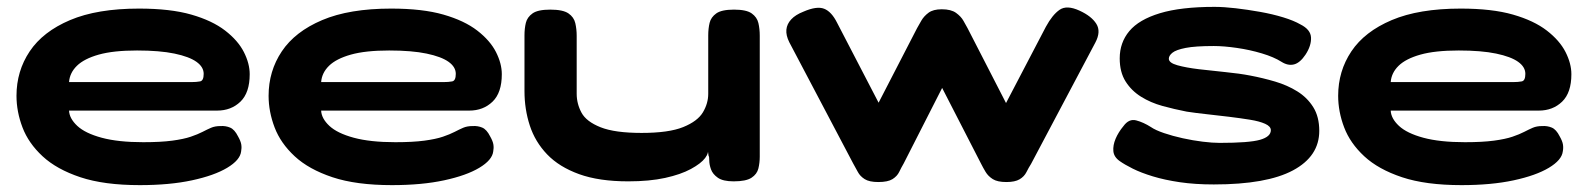

<svg xmlns="http://www.w3.org/2000/svg" viewBox="-20 -520 4622 559"><path d="M387 19Q283 19 214 -4Q145 -27 104 -65Q63 -103 45.5 -149Q28 -195 28 -241Q28 -313 66.5 -370.5Q105 -428 184 -461.5Q263 -495 385 -495Q476 -495 537 -477.5Q598 -460 635.5 -431Q673 -402 690 -368.5Q707 -335 707 -304Q707 -250 680 -224Q653 -198 612 -198H181Q182 -175 205 -153.5Q228 -132 276 -119Q324 -106 397 -106Q448 -106 481.5 -110.5Q515 -115 535.5 -122Q556 -129 569.5 -136Q583 -143 594.5 -148Q606 -153 622 -153Q637 -154 650 -148.5Q663 -143 673 -123Q681 -109 682.5 -99Q684 -89 682 -79Q679 -54 641.5 -31.5Q604 -9 539 5Q474 19 387 19ZM181 -281H537Q552 -281 562.5 -283Q573 -285 573 -305Q573 -325 552 -340Q531 -355 488 -364Q445 -373 379 -373Q310 -373 267.5 -361Q225 -349 204 -328.5Q183 -308 181 -281Z M1121 19Q1017 19 948 -4Q879 -27 838 -65Q797 -103 779.5 -149Q762 -195 762 -241Q762 -313 800.5 -370.5Q839 -428 918 -461.5Q997 -495 1119 -495Q1210 -495 1271 -477.5Q1332 -460 1369.5 -431Q1407 -402 1424 -368.5Q1441 -335 1441 -304Q1441 -250 1414 -224Q1387 -198 1346 -198H915Q916 -175 939 -153.5Q962 -132 1010 -119Q1058 -106 1131 -106Q1182 -106 1215.5 -110.5Q1249 -115 1269.5 -122Q1290 -129 1303.5 -136Q1317 -143 1328.5 -148Q1340 -153 1356 -153Q1371 -154 1384 -148.5Q1397 -143 1407 -123Q1415 -109 1416.5 -99Q1418 -89 1416 -79Q1413 -54 1375.5 -31.5Q1338 -9 1273 5Q1208 19 1121 19ZM915 -281H1271Q1286 -281 1296.5 -283Q1307 -285 1307 -305Q1307 -325 1286 -340Q1265 -355 1222 -364Q1179 -373 1113 -373Q1044 -373 1001.5 -361Q959 -349 938 -328.5Q917 -308 915 -281Z M1809 8Q1724 8 1666 -13Q1608 -34 1573 -70.5Q1538 -107 1522.5 -154.5Q1507 -202 1507 -255V-417Q1507 -437 1511 -453.5Q1515 -470 1530.5 -481Q1546 -492 1582 -492Q1619 -492 1635 -481Q1651 -470 1655 -452.5Q1659 -435 1659 -416V-247Q1659 -218 1673 -192Q1687 -166 1728.5 -149.5Q1770 -133 1848 -133Q1927 -133 1969 -150Q2011 -167 2026.5 -193Q2042 -219 2042 -247V-417Q2042 -437 2046 -453.5Q2050 -470 2065.5 -481Q2081 -492 2117 -492Q2153 -492 2168.5 -481Q2184 -470 2188 -453Q2192 -436 2192 -416V-64Q2192 -46 2188 -29.5Q2184 -13 2168 -2.5Q2152 8 2116 8Q2085 8 2070 -2.5Q2055 -13 2050 -27Q2045 -41 2045 -53Q2045 -65 2043 -66L2040 -88Q2045 -76 2033 -60Q2021 -44 1991.5 -28Q1962 -12 1916.5 -2Q1871 8 1809 8Z M2537 10Q2511 10 2497.5 1.5Q2484 -7 2477.5 -19.5Q2471 -32 2464 -44L2278 -397Q2268 -417 2269.5 -433.5Q2271 -450 2283.5 -463.5Q2296 -477 2319 -486Q2358 -503 2379.5 -494.5Q2401 -486 2417 -454L2538 -221L2650 -438Q2655 -447 2662.5 -460Q2670 -473 2683.5 -483Q2697 -493 2722 -493Q2749 -493 2763.5 -482.5Q2778 -472 2785 -459.5Q2792 -447 2797 -438L2909 -220L3025 -442Q3044 -477 3065 -491.5Q3086 -506 3123 -489Q3158 -473 3172 -450.5Q3186 -428 3169 -396L2982 -43Q2975 -32 2968.5 -19Q2962 -6 2948.5 2Q2935 10 2910 10Q2884 10 2870.5 1.5Q2857 -7 2849.5 -19.5Q2842 -32 2836 -44L2723 -264L2611 -44Q2604 -32 2598 -19.5Q2592 -7 2578.5 1.5Q2565 10 2537 10Z M3514 17Q3459 17 3415 10.5Q3371 4 3336.5 -6.5Q3302 -17 3278 -29Q3254 -41 3240 -51Q3223 -63 3221.5 -80Q3220 -97 3228 -116Q3236 -135 3251 -153Q3267 -175 3288 -169.5Q3309 -164 3331 -150Q3344 -141 3369 -132.5Q3394 -124 3423.5 -117.5Q3453 -111 3481.5 -107.5Q3510 -104 3531 -104Q3617 -104 3648.5 -113Q3680 -122 3680 -141Q3680 -152 3663.5 -159.5Q3647 -167 3619 -171.5Q3591 -176 3558.5 -180Q3526 -184 3493.5 -187.5Q3461 -191 3435 -195Q3399 -202 3364.5 -211.5Q3330 -221 3302 -238.5Q3274 -256 3257 -283Q3240 -310 3240 -350Q3240 -396 3268 -429.5Q3296 -463 3357 -481.5Q3418 -500 3516 -500Q3543 -500 3577.5 -496Q3612 -492 3648.5 -485.5Q3685 -479 3716 -469.5Q3747 -460 3766 -449Q3796 -434 3797 -410.5Q3798 -387 3781 -361Q3765 -337 3747.5 -332.5Q3730 -328 3711 -340Q3689 -354 3654 -364.5Q3619 -375 3581 -380.5Q3543 -386 3514 -386Q3460 -386 3432 -380.5Q3404 -375 3393.5 -366.5Q3383 -358 3383 -349Q3383 -337 3408 -330Q3433 -323 3470.5 -318.5Q3508 -314 3548.5 -310Q3589 -306 3620 -300Q3657 -293 3692.5 -282.5Q3728 -272 3757 -254Q3786 -236 3803.5 -208Q3821 -180 3821 -139Q3821 -65 3744.5 -24Q3668 17 3514 17Z M4235 19Q4131 19 4062 -4Q3993 -27 3952 -65Q3911 -103 3893.5 -149Q3876 -195 3876 -241Q3876 -313 3914.5 -370.5Q3953 -428 4032 -461.5Q4111 -495 4233 -495Q4324 -495 4385 -477.5Q4446 -460 4483.5 -431Q4521 -402 4538 -368.5Q4555 -335 4555 -304Q4555 -250 4528 -224Q4501 -198 4460 -198H4029Q4030 -175 4053 -153.5Q4076 -132 4124 -119Q4172 -106 4245 -106Q4296 -106 4329.5 -110.5Q4363 -115 4383.5 -122Q4404 -129 4417.5 -136Q4431 -143 4442.5 -148Q4454 -153 4470 -153Q4485 -154 4498 -148.5Q4511 -143 4521 -123Q4529 -109 4530.5 -99Q4532 -89 4530 -79Q4527 -54 4489.5 -31.5Q4452 -9 4387 5Q4322 19 4235 19ZM4029 -281H4385Q4400 -281 4410.5 -283Q4421 -285 4421 -305Q4421 -325 4400 -340Q4379 -355 4336 -364Q4293 -373 4227 -373Q4158 -373 4115.5 -361Q4073 -349 4052 -328.5Q4031 -308 4029 -281Z"/></svg>

Font: Fredoka Expanded SemiBold
Style: Regular
Weight: 600
Width: 7
Designer: Ben Nathan
Foundry: Milena B. Brandão, Ben Nathan
Version: Version 2.001